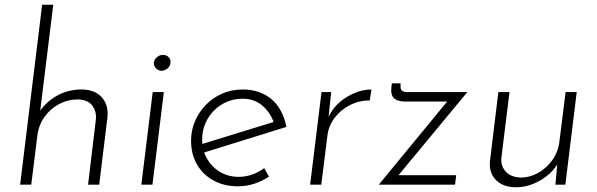

<svg xmlns="http://www.w3.org/2000/svg" viewBox="-20 -780 2521 811"><path d="M145 -305Q171 -347 218.5 -374.5Q266 -402 324 -402Q380 -402 409.5 -369.5Q439 -337 434 -285L399 0H352L385 -276Q388 -311 369 -335Q350 -359 309 -360Q267 -360 230 -340.5Q193 -321 168.5 -287Q144 -253 138 -209L112 0H65L158 -760H205L147 -289Z M625 -391H672L624 0H577ZM630 -515Q631 -529 643.5 -539Q656 -549 670 -548Q683 -548 692.5 -538.5Q702 -529 700 -515Q699 -500 687 -490.5Q675 -481 661 -481Q648 -482 638.5 -492Q629 -502 630 -515Z M989 -33Q1018 -33 1046 -43Q1074 -53 1096 -70L1116 -34Q1088 -15 1054 -4Q1020 7 985 7Q927 7 882 -17.5Q837 -42 812 -85.5Q787 -129 787 -186Q787 -228 803 -266.5Q819 -305 848 -335.5Q877 -366 917 -384Q957 -402 1006 -402Q1041 -402 1071 -392Q1101 -382 1125 -362.5Q1149 -343 1165.5 -313Q1182 -283 1190 -244L833 -133L825 -169L1156 -271L1138 -257Q1125 -301 1090.5 -332Q1056 -363 1005 -363Q957 -363 918 -339.5Q879 -316 856.5 -277Q834 -238 834 -191Q834 -146 854 -110.5Q874 -75 909 -54Q944 -33 989 -33Z M1379 -391 1368 -287Q1386 -324 1415.5 -349Q1445 -374 1480 -388Q1515 -402 1549 -402L1542 -356Q1497 -356 1458 -336Q1419 -316 1393.5 -282.5Q1368 -249 1363 -207L1337 0H1290L1338 -391Z M1693 -351Q1661 -351 1645.5 -364Q1630 -377 1633 -409L1635 -428H1672V-416Q1671 -404 1677.5 -397.5Q1684 -391 1701 -391H1954L1655 -30L1644 -40H1907L1902 0H1580L1881 -366L1889 -351Z M2159 11Q2105 11 2074.5 -20Q2044 -51 2050 -103L2085 -391H2132L2098 -115Q2094 -81 2115 -56.5Q2136 -32 2179 -30Q2218 -30 2253.5 -50Q2289 -70 2313.5 -104.5Q2338 -139 2343 -183L2369 -391H2416L2368 0H2326L2336 -110L2341 -99Q2327 -69 2298.5 -44Q2270 -19 2234 -4Q2198 11 2159 11Z"/></svg>

Font: Josefin Sans Thin Light
Style: Italic
Weight: 300
Italic angle: -7°
Version: Version 2.000